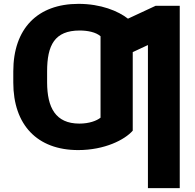

<svg xmlns="http://www.w3.org/2000/svg" viewBox="-20 -757 995 981"><path d="M898.4 -727.5H775.4L633.8 -661.6C584 -700.7 495.1 -737.3 381.3 -737.3C171.4 -737.3 47.9 -610.8 47.9 -392.1V-335.4C47.9 -118.7 170.4 9.8 379.4 9.8C515.1 9.8 617.7 -43 658.2 -89.4V-490.7L735.8 -526.9V204.1H898.4ZM493.7 -448.7V-155.8C473.6 -139.6 435.1 -125.5 385.7 -125.5C263.2 -125.5 221.2 -208 220.7 -335.4V-392.1C220.7 -525.9 258.8 -601.1 387.2 -601.1C427.7 -601.1 469.7 -592.8 493.7 -571.8Z"/></svg>

Font: Inter ExtraBold
Style: Regular
Weight: 800
Designer: Rasmus Andersson
Foundry: rsms
Version: Version 4.001;git-9221beed3